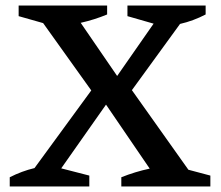

<svg xmlns="http://www.w3.org/2000/svg" viewBox="-20 -670 795 690"><path d="M15 0V-33Q58 -55 104 -66L308 -345L135 -587L47 -612V-650H365V-618Q319 -599 270 -588L401 -397L532 -585L438 -612V-650H719V-618Q675 -595 627 -584L454 -346L657 -60L736 -39V0H416V-33Q466 -53 518 -64L361 -294L200 -65L301 -39V0Z"/></svg>

Font: Piazzolla Medium
Style: Regular
Weight: 500
Designer: Juan Pablo del Peral
Foundry: Huerta Tipografica
Version: Version 1.330